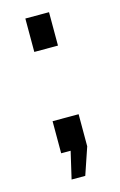

<svg xmlns="http://www.w3.org/2000/svg" viewBox="-100 -563 439 705"><g transform="rotate(-15 119.5 -210.5)"><path d="M71 -391V-518H161V-391ZM82 97 106 -6H70V-128H169V-6L134 97Z"/></g></svg>

Font: Raleway Thin SemiBold
Style: Regular
Weight: 600
Version: Version 4.026